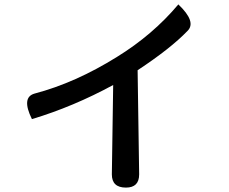

<svg xmlns="http://www.w3.org/2000/svg" viewBox="-20 -815 1040 872"><path d="M125 -274Q76 -373 137 -390Q323 -439 512 -557Q674 -657 790 -795Q874 -715 831 -674Q755 -595 605 -496L612 -23Q612 37 552 37Q488 37 488 -23L494 -429Q314 -331 125 -274Z"/></svg>

Font: Swei Half Moon CJK SC
Style: Medium
Weight: 500
Version: Version 2.071